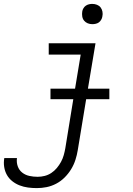

<svg xmlns="http://www.w3.org/2000/svg" viewBox="-64 -742 684 985"><path d="M125 223Q102 223 79.5 220Q57 217 36.5 209Q16 201 -1 187.5Q-18 174 -28.5 155.5Q-39 137 -42.5 114.5Q-46 92 -42 69H23Q20 91 27 111Q34 131 50 143.5Q66 156 86.5 160.5Q107 165 129 165Q147 165 165 160.5Q183 156 199 145.5Q215 135 227.5 120Q240 105 249 88.5Q258 72 263 54Q268 36 271 19L312 -233H195V-287H321L350 -462H186V-520H426L387 -287H497V-233H378L335 28Q331 53 323 78Q315 103 301 126Q287 149 267.5 168.5Q248 188 224 200.5Q200 213 175 218Q150 223 125 223ZM410 -618Q397 -618 386 -622.5Q375 -627 367.5 -636Q360 -645 358 -657.5Q356 -670 358 -683Q359 -691 364 -699.5Q369 -708 376.5 -713Q384 -718 392.5 -720Q401 -722 409 -722Q422 -722 433.5 -717.5Q445 -713 452 -704Q459 -695 461.5 -682.5Q464 -670 461 -657Q460 -649 455 -640.5Q450 -632 443 -627Q436 -622 427 -620Q418 -618 410 -618Z"/></svg>

Font: Iosevka Light Extended
Style: Italic
Weight: 300
Width: 7
Italic angle: -9°
Monospace: yes
Designer: Belleve Invis
Foundry: Belleve Invis
Version: Version 32.5.0; ttfautohint (v1.8.4)